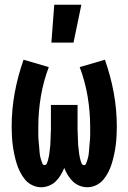

<svg xmlns="http://www.w3.org/2000/svg" viewBox="-20 -779 540 807"><path d="M153 8Q134 8 116 -0.5Q98 -9 85.5 -24Q73 -39 64 -57Q55 -75 49.5 -93.5Q44 -112 40 -131Q36 -150 33.5 -169.5Q31 -189 30 -208.5Q29 -228 29 -247Q29 -319 42 -389.5Q55 -460 79 -528L185 -497Q162 -436 151.5 -372.5Q141 -309 141 -245Q141 -239 141 -233Q141 -227 141 -221Q141 -215 141 -209Q141 -203 141.5 -197Q142 -191 142.5 -185Q143 -179 143.5 -173.5Q144 -168 144.5 -162Q145 -156 145.5 -150Q146 -144 146.5 -138Q147 -132 148 -126Q149 -120 150.5 -114.5Q152 -109 154 -103Q156 -97 158.5 -91Q161 -85 167 -85Q174 -85 177 -92Q180 -99 181.5 -105Q183 -111 184.5 -117.5Q186 -124 187 -130.5Q188 -137 188.5 -143.5Q189 -150 190 -156.5Q191 -163 191.5 -169.5Q192 -176 192 -182.5Q192 -189 192.5 -195.5Q193 -202 193 -208.5Q193 -215 193.5 -221.5Q194 -228 194 -234.5Q194 -241 194 -247.5Q194 -254 194 -260V-338H306V-260Q306 -254 306 -247.5Q306 -241 306 -234.5Q306 -228 306.5 -221.5Q307 -215 307 -208.5Q307 -202 307.5 -195.5Q308 -189 308 -182.5Q308 -176 308.5 -169.5Q309 -163 310 -156.5Q311 -150 311.5 -143.5Q312 -137 313 -130.5Q314 -124 315.5 -117.5Q317 -111 318.5 -105Q320 -99 323 -92Q326 -85 333 -85Q339 -85 341.5 -91Q344 -97 346 -103Q348 -109 349.5 -114.5Q351 -120 352 -126Q353 -132 353.5 -138Q354 -144 354.5 -150Q355 -156 355.5 -162Q356 -168 356.5 -173.5Q357 -179 357.5 -185Q358 -191 358.5 -197Q359 -203 359 -209Q359 -215 359 -221Q359 -227 359 -233Q359 -239 359 -245Q359 -309 348.5 -372.5Q338 -436 315 -497L421 -528Q445 -460 458 -389.5Q471 -319 471 -247Q471 -228 470 -208.5Q469 -189 466.5 -169.5Q464 -150 460 -131Q456 -112 450.5 -93.5Q445 -75 436 -57Q427 -39 414.5 -24Q402 -9 384 -0.5Q366 8 347 8Q330 8 314 1.5Q298 -5 286 -16.5Q274 -28 265 -43Q256 -58 250 -73Q244 -58 235 -43Q226 -28 214 -16.5Q202 -5 186 1.5Q170 8 153 8ZM196 -600 208 -759H322L289 -600Z"/></svg>

Font: Iosevka Term Curly Heavy
Style: Regular
Weight: 900
Designer: Belleve Invis
Foundry: Belleve Invis
Version: Version 32.3.0